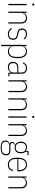

<svg xmlns="http://www.w3.org/2000/svg" viewBox="2166 -2932 978 5349"><g transform="rotate(90 2654.5 -257.0)"><path d="M107 -665Q92 -665 85.5 -672Q79 -679 79 -690V-701Q79 -712 85 -719Q91 -726 106 -726Q121 -726 127.5 -719Q134 -712 134 -701V-690Q134 -679 128 -672Q122 -665 107 -665ZM90 -508H124V0H90Z M304 0V-508H338V-430H345Q358 -471 395.5 -495.5Q433 -520 488 -520Q559 -520 597.5 -476Q636 -432 636 -348V0H602V-347Q602 -415 571 -452.5Q540 -490 480 -490Q451 -490 425.5 -481Q400 -472 380.5 -454.5Q361 -437 349.5 -412.5Q338 -388 338 -357V0Z M929 12Q872 12 831.5 -10Q791 -32 759 -81L785 -100Q814 -55 847.5 -36.5Q881 -18 929 -18Q989 -18 1021.5 -45Q1054 -72 1054 -128Q1054 -179 1029.5 -204.5Q1005 -230 949 -240L909 -247Q843 -258 808.5 -289.5Q774 -321 774 -386Q774 -454 816.5 -487Q859 -520 926 -520Q985 -520 1020 -499.5Q1055 -479 1079 -447L1055 -426Q1035 -453 1006.5 -471.5Q978 -490 927 -490Q872 -490 840 -464.5Q808 -439 808 -388Q808 -337 833 -312.5Q858 -288 914 -278L954 -271Q1022 -259 1055 -227.5Q1088 -196 1088 -131Q1088 -60 1046 -24Q1004 12 929 12Z M1230 -508H1264V-430H1271Q1285 -472 1321.5 -496Q1358 -520 1412 -520Q1503 -520 1552 -455Q1601 -390 1601 -254Q1601 -118 1552 -53Q1503 12 1411 12Q1357 12 1321 -12Q1285 -36 1271 -78H1264V200H1230ZM1406 -18Q1483 -18 1523.5 -70Q1564 -122 1564 -216V-292Q1564 -385 1523.5 -437.5Q1483 -490 1406 -490Q1376 -490 1350 -481Q1324 -472 1305 -455Q1286 -438 1275 -414Q1264 -390 1264 -359V-150Q1264 -119 1275 -94.5Q1286 -70 1305 -53Q1324 -36 1350 -27Q1376 -18 1406 -18Z M2035 0Q2000 0 2000 -35V-79H1993Q1979 -37 1943 -12.5Q1907 12 1852 12Q1781 12 1742 -23.5Q1703 -59 1703 -133Q1703 -206 1746.5 -242.5Q1790 -279 1870 -279H2000V-357Q2000 -429 1968.5 -459.5Q1937 -490 1875 -490Q1826 -490 1794 -469.5Q1762 -449 1744 -400L1720 -416Q1739 -465 1776.5 -492.5Q1814 -520 1876 -520Q1955 -520 1994.5 -481Q2034 -442 2034 -361V-30H2104V0ZM1856 -18Q1886 -18 1912 -27Q1938 -36 1957.5 -52.5Q1977 -69 1988.5 -93.5Q2000 -118 2000 -150V-251H1870Q1812 -251 1776 -225.5Q1740 -200 1740 -153V-116Q1740 -69 1772.5 -43.5Q1805 -18 1856 -18Z M2215 0V-508H2249V-430H2256Q2269 -471 2306.5 -495.5Q2344 -520 2399 -520Q2470 -520 2508.5 -476Q2547 -432 2547 -348V0H2513V-347Q2513 -415 2482 -452.5Q2451 -490 2391 -490Q2362 -490 2336.5 -481Q2311 -472 2291.5 -454.5Q2272 -437 2260.5 -412.5Q2249 -388 2249 -357V0Z M2719 0V-508H2753V-430H2760Q2773 -471 2810.5 -495.5Q2848 -520 2903 -520Q2974 -520 3012.5 -476Q3051 -432 3051 -348V0H3017V-347Q3017 -415 2986 -452.5Q2955 -490 2895 -490Q2866 -490 2840.5 -481Q2815 -472 2795.5 -454.5Q2776 -437 2764.5 -412.5Q2753 -388 2753 -357V0Z M3240 -665Q3225 -665 3218.5 -672Q3212 -679 3212 -690V-701Q3212 -712 3218 -719Q3224 -726 3239 -726Q3254 -726 3260.5 -719Q3267 -712 3267 -701V-690Q3267 -679 3261 -672Q3255 -665 3240 -665ZM3223 -508H3257V0H3223Z M3437 0V-508H3471V-430H3478Q3491 -471 3528.5 -495.5Q3566 -520 3621 -520Q3692 -520 3730.5 -476Q3769 -432 3769 -348V0H3735V-347Q3735 -415 3704 -452.5Q3673 -490 3613 -490Q3584 -490 3558.5 -481Q3533 -472 3513.5 -454.5Q3494 -437 3482.5 -412.5Q3471 -388 3471 -357V0Z M4307 63Q4307 143 4254 177.5Q4201 212 4089 212Q3983 212 3938.5 178Q3894 144 3894 81Q3894 33 3917 7Q3940 -19 3979 -30V-37Q3956 -45 3944.5 -63Q3933 -81 3933 -107Q3933 -139 3954.5 -161Q3976 -183 4010 -186V-194Q3970 -212 3948.5 -250.5Q3927 -289 3927 -349Q3927 -434 3970.5 -477Q4014 -520 4089 -520Q4145 -520 4185 -494V-536Q4185 -553 4191.5 -559.5Q4198 -566 4215 -566H4304V-536H4208V-476Q4250 -432 4250 -349Q4250 -264 4207 -221Q4164 -178 4089 -178Q4061 -178 4037 -184Q3964 -164 3964 -113Q3964 -86 3980.5 -72Q3997 -58 4037 -58H4157Q4238 -58 4272.5 -27Q4307 4 4307 63ZM4274 64Q4274 19 4248.5 -4Q4223 -27 4155 -27H4009Q3972 -15 3949.5 7.5Q3927 30 3927 77Q3927 128 3961.5 155.5Q3996 183 4062 183H4115Q4193 183 4233.5 154.5Q4274 126 4274 64ZM4089 -207Q4150 -207 4182 -240Q4214 -273 4214 -327V-371Q4214 -425 4182 -458Q4150 -491 4089 -491Q4028 -491 3995.5 -458Q3963 -425 3963 -371V-327Q3963 -273 3995.5 -240Q4028 -207 4089 -207Z M4567 12Q4522 12 4485.5 -3.5Q4449 -19 4424 -51.5Q4399 -84 4385.5 -134Q4372 -184 4372 -254Q4372 -393 4424 -456.5Q4476 -520 4567 -520Q4658 -520 4706 -457Q4754 -394 4754 -264V-252H4409V-216Q4409 -122 4450 -70Q4491 -18 4567 -18Q4630 -18 4666 -47Q4702 -76 4721 -133L4747 -118Q4726 -55 4683 -21.5Q4640 12 4567 12ZM4567 -491Q4491 -491 4450 -438.5Q4409 -386 4409 -292V-279H4717V-292Q4717 -386 4679.5 -438.5Q4642 -491 4567 -491Z M4895 0V-508H4929V-430H4936Q4949 -471 4986.5 -495.5Q5024 -520 5079 -520Q5150 -520 5188.5 -476Q5227 -432 5227 -348V0H5193V-347Q5193 -415 5162 -452.5Q5131 -490 5071 -490Q5042 -490 5016.5 -481Q4991 -472 4971.5 -454.5Q4952 -437 4940.5 -412.5Q4929 -388 4929 -357V0Z"/></g></svg>

Font: IBM Plex Sans Condensed ExtraLight
Style: Regular
Weight: 200
Width: 3
Designer: Mike Abbink, Paul van der Laan, Pieter van Rosmalen
Foundry: Bold Monday
Version: Version 1.3